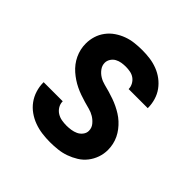

<svg xmlns="http://www.w3.org/2000/svg" viewBox="-145 -655 789 789"><g transform="rotate(45 250.0 -260.0)"><path d="M249 8Q226 8 203 5Q180 2 158 -6Q136 -14 117 -27.5Q98 -41 84.5 -59.5Q71 -78 64 -100.5Q57 -123 57 -146V-148H168V-147Q168 -133 175.5 -120.5Q183 -108 195 -100.5Q207 -93 221 -90.5Q235 -88 249 -88Q262 -88 275.5 -90Q289 -92 301 -97.5Q313 -103 321.5 -114Q330 -125 330 -138Q330 -155 319.5 -168Q309 -181 295 -189.5Q281 -198 265.5 -202Q250 -206 234.5 -210.5Q219 -215 203.5 -220.5Q188 -226 173.5 -233Q159 -240 145.5 -249Q132 -258 120 -268.5Q108 -279 98 -292Q88 -305 81 -320Q74 -335 70.5 -350.5Q67 -366 67 -383Q67 -405 73.5 -426Q80 -447 93.5 -465Q107 -483 125.5 -495.5Q144 -508 164.5 -515.5Q185 -523 207 -525.5Q229 -528 251 -528Q274 -528 296 -525Q318 -522 339 -514Q360 -506 378 -492.5Q396 -479 409 -461Q422 -443 428.5 -421Q435 -399 435 -377V-375H324Q324 -388 317.5 -400Q311 -412 300.5 -419.5Q290 -427 277 -429.5Q264 -432 251 -432Q239 -432 226.5 -430Q214 -428 203 -422Q192 -416 185 -405Q178 -394 178 -382Q178 -366 188 -352.5Q198 -339 212 -330.5Q226 -322 242 -318Q258 -314 273.5 -309.5Q289 -305 304.5 -299.5Q320 -294 334.5 -287Q349 -280 362.5 -271.5Q376 -263 388 -252Q400 -241 410 -228Q420 -215 427 -200.5Q434 -186 437.5 -170Q441 -154 441 -138Q441 -115 433.5 -93.5Q426 -72 412 -54Q398 -36 378.5 -24Q359 -12 338 -4.5Q317 3 294 5.5Q271 8 249 8Z"/></g></svg>

Font: Iosevka SS18
Style: Bold
Weight: 700
Monospace: yes
Designer: Belleve Invis
Foundry: Belleve Invis
Version: Version 25.1.1; ttfautohint (v1.8.4)